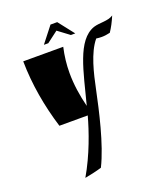

<svg xmlns="http://www.w3.org/2000/svg" viewBox="-186 -796 1131 1317"><g transform="rotate(-20 380.0 -138.0)"><path d="M616 -556C664 -571 719 -560 760 -587C741 -543 726 -514 704 -481C683 -476 663 -473 643 -473C630 -473 617 -474 603 -476C537 -397 505 -257 482 -146C453 -8 402 224 330 368C294 379 249 389 206 397C287 258 339 105 368 0H161C111 -162 81 -331 79 -500H371C357 -438 350 -377 350 -316C350 -232 363 -147 384 -64C444 -292 481 -509 616 -556ZM251 -558H283L365 -620L448 -558H480L390 -673H341Z"/></g></svg>

Font: Ruslan Display
Style: Regular
Weight: 400
Designer: Denis Masharov, Vladimir Rabdu
Foundry: Denis Masharov, Vladimir Rabdu
Version: Version 1.001